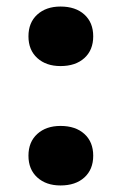

<svg xmlns="http://www.w3.org/2000/svg" viewBox="-20 -554 371 587"><path d="M165 13Q121 13 94 -11.5Q67 -36 67 -78Q67 -120 94 -144.5Q121 -169 165 -169Q211 -169 238 -144.5Q265 -120 265 -78Q265 -36 238 -11.5Q211 13 165 13ZM165 -352Q121 -352 94 -376.5Q67 -401 67 -443Q67 -485 94 -509.5Q121 -534 165 -534Q211 -534 238 -509.5Q265 -485 265 -443Q265 -401 238 -376.5Q211 -352 165 -352Z"/></svg>

Font: Roboto Serif SemiBold
Style: Regular
Weight: 600
Designer: Greg Gazdowicz
Foundry: Commercial Type
Version: Version 1.008